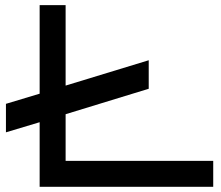

<svg xmlns="http://www.w3.org/2000/svg" viewBox="-20 -720 852 740"><path d="M553.2 -377.9 232.9 -279.8V-100.1H801.8V0H132.8V-249L2.9 -210V-319.8L132.8 -358.9V-700.2H232.9V-390.1L553.2 -487.8Z"/></svg>

Font: Bruno Ace
Style: Regular
Weight: 400
Designer: Astigmatic (AOETI)
Foundry: Astigmatic (AOETI)
Version: Version 1.000